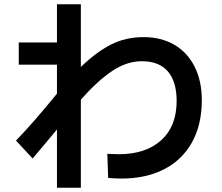

<svg xmlns="http://www.w3.org/2000/svg" viewBox="-20 -832 1040 900"><path d="M926 -363Q926 -246 879 -163Q832 -80 747 -37.5Q662 5 550 5Q520 5 487 2L483 -111Q519 -109 536 -109Q663 -109 735.5 -174.5Q808 -240 808 -359Q808 -449 767 -497Q726 -545 645 -545Q575 -545 507 -500Q439 -455 359 -365V48H247V-225L186 -152L133 -89L55 -173Q140 -261 247 -393V-529H68V-633H247V-812H359V-518Q430 -587 499 -622.5Q568 -658 653 -658Q735 -658 796.5 -622.5Q858 -587 892 -520Q926 -453 926 -363Z"/></svg>

Font: IBM Plex Sans JP SemiBold
Style: Regular
Weight: 600
Designer: Mike Abbink; Paul van der Laan; Pieter van Rosmalen; Wujin Sim; Yejin Wi; Jinhee Kim; Boomi Park; Yona Kim; Kichan Ma
Foundry: Sandoll Inc.
Version: Version 1.001